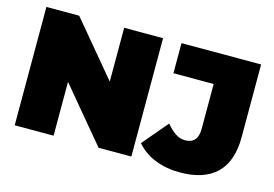

<svg xmlns="http://www.w3.org/2000/svg" viewBox="-94 -891 1565 1097"><g transform="rotate(15 689.0 -342.0)"><path d="M57 0V-700H251L607 -274H517V-700H747V0H553L197 -426H287V0ZM1038 16Q956 16 890 -10.5Q824 -37 780 -88L907 -238Q935 -204 962 -186.5Q989 -169 1018 -169Q1094 -169 1094 -256V-522H856V-700H1327V-270Q1327 -126 1253 -55Q1179 16 1038 16Z"/></g></svg>

Font: MOST Montserrat Black
Style: Regular
Weight: 900
Designer: Julieta Ulanovsky
Foundry: Julieta Ulanovsky
Version: Version 8.000;March 11, 2024;FontCreator 15.0.0.2926 64-bit